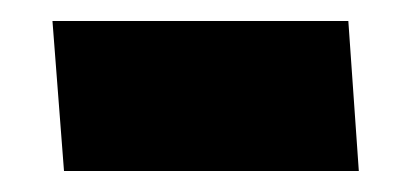

<svg xmlns="http://www.w3.org/2000/svg" viewBox="-20 -365 392 183"><path d="M41 -202H322L312 -345H30Z"/></svg>

Font: Catamaran
Style: Regular
Weight: 900
Designer: Pria Ravichandran
Version: Version 1.001;PS 001.000;hotconv 1.0.70;makeotf.lib2.5.58329